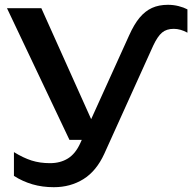

<svg xmlns="http://www.w3.org/2000/svg" viewBox="-20 -600 804 799"><path d="M9 -566H152L398 -18H269ZM38 132V33Q77 57 111.5 68Q146 79 188 79Q231 79 262.5 59.5Q294 40 314 -4L517 -452Q538 -499 561 -526.5Q584 -554 612.5 -567Q641 -580 679 -580Q702 -580 723.5 -574.5Q745 -569 760 -561V-464Q731 -480 703 -480Q673 -480 654.5 -464.5Q636 -449 618 -411L414 40Q381 112 327 145.5Q273 179 204 179Q156 179 115 167Q74 155 38 132Z"/></svg>

Font: Unbounded Variable
Style: Regular
Weight: 400
Designer: Luke Prowse, Jean-Baptiste Morizot, Fátima Lázaro, Florian Runge
Foundry: NaN
Version: Version 1.600;FEAKit 1.0